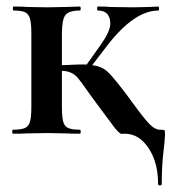

<svg xmlns="http://www.w3.org/2000/svg" viewBox="-20 -406 521 583"><path d="M471.2 151.9Q471.2 156.7 465.6 157Q460 157.2 460 151.9Q460 86.9 430.9 43.5Q401.9 0 358.9 0Q356.9 0 349.9 0.5Q342.8 1 325.9 -21Q309.1 -43 270 -96.2L249 -125Q226.6 -157.2 216.8 -168.9Q198.7 -190.4 168 -190.9V-81.1Q168 -51.3 171.9 -36.6Q175.8 -22 187.5 -17.1Q199.2 -12.2 222.2 -12.2Q225.1 -12.2 225.1 -6.1Q225.1 0 222.2 0Q194.3 0 179.2 -1L123 -2L64.9 -1Q48.8 0 20 0Q17.1 0 17.1 -6.1Q17.1 -12.2 20 -12.2Q43.9 -12.2 55.4 -17.1Q66.9 -22 71 -36.4Q75.2 -50.8 75.2 -81.1V-305.2Q75.2 -335 71 -349.4Q66.9 -363.8 55.9 -368.9Q44.9 -374 21 -374Q19 -374 19 -380.1Q19 -386.2 21 -386.2Q48.8 -386.2 64 -384.8L123 -383.8L179.2 -384.8Q195.3 -385.7 222.2 -386.2Q225.1 -386.2 225.1 -380.1Q225.1 -374 222.2 -374Q189 -374 178.5 -360.1Q168 -346.2 168 -303.2V-208Q221.2 -210.9 243.2 -210L285.2 -269Q314.9 -311 314.9 -333.5Q314.9 -374 276.9 -374Q274.9 -374 274.9 -380.1Q274.9 -386.2 276.9 -386.2Q302.7 -386.2 315.9 -384.8L383.8 -383.8L433.1 -384.8Q442.9 -385.7 460.9 -386.2Q462.9 -386.2 462.9 -380.1Q462.9 -374 460.9 -374Q387.7 -374 305.2 -267.1L259.8 -208Q288.6 -205.1 306.9 -188Q325.2 -170.9 366.2 -116.2L389.2 -85Q419.9 -43 435.5 -27.6Q451.2 -12.2 464.6 -12.2Q478 -12.2 479.5 -10.5Q481 -8.8 481 3.7Q481 16.1 476.1 57.1Q471.2 98.1 471.2 151.9Z"/></svg>

Font: Cormorant-Bold
Style: Bold
Weight: 700
Designer: Christian Thalmann (Catharsis Fonts)
Version: Version 3.000